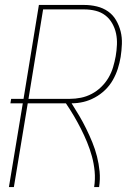

<svg xmlns="http://www.w3.org/2000/svg" viewBox="-20 -755 540 775"><path d="M16 0 72 -338H22L25 -356H75L137 -735H320Q346 -735 371 -729Q396 -723 416 -709Q436 -695 448.5 -673.5Q461 -652 467 -628Q473 -604 472 -577.5Q471 -551 467 -525Q463 -501 455.5 -477.5Q448 -454 435.5 -432Q423 -410 404.5 -392Q386 -374 363 -361.5Q340 -349 316.5 -343.5Q293 -338 269 -338Q285 -313 300 -287.5Q315 -262 328 -235.5Q341 -209 352.5 -181Q364 -153 371.5 -123.5Q379 -94 382 -63Q385 -32 380 0H360Q365 -32 362 -63.5Q359 -95 351 -124Q343 -153 331.5 -181Q320 -209 306.5 -235.5Q293 -262 278 -287.5Q263 -313 246 -338H92L36 0ZM262 -356Q284 -356 306.5 -360.5Q329 -365 350 -376Q371 -387 388.5 -404Q406 -421 418 -441.5Q430 -462 436.5 -484Q443 -506 447 -528Q451 -551 452 -574.5Q453 -598 448.5 -619.5Q444 -641 433 -660.5Q422 -680 405 -693Q388 -706 366 -711.5Q344 -717 320 -717H154L95 -356Z"/></svg>

Font: Iosevka Term Curly Thin
Style: Italic
Weight: 100
Italic angle: -9°
Designer: Belleve Invis
Foundry: Belleve Invis
Version: Version 32.3.0